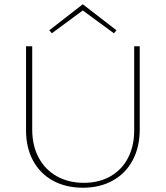

<svg xmlns="http://www.w3.org/2000/svg" viewBox="-20 -875 776 900"><path d="M102 -264V-658H131V-268Q131 -193 161 -136.5Q191 -80 246 -49Q301 -18 373 -18Q444 -18 497.5 -48.5Q551 -79 580 -134.5Q609 -190 609 -264V-658H635V-268Q635 -186 602 -124Q569 -62 508.5 -28.5Q448 5 369 5Q289 5 228.5 -28Q168 -61 135 -122Q102 -183 102 -264ZM514 -719 368 -826 223 -719 211 -733 368 -855 526 -733Z"/></svg>

Font: Ysabeau Extralight
Style: Regular
Weight: 200
Designer: Christian Thalmann (Catharsis Fonts)
Version: Version 0.003